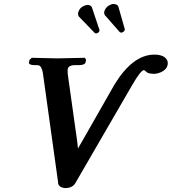

<svg xmlns="http://www.w3.org/2000/svg" viewBox="-20 -938 868 970"><path d="M558.6 -511.2Q650.4 -661.1 758.8 -662.1Q812 -662.1 825.2 -631.8Q829.1 -621.1 826.7 -609.9Q820.8 -582 782.7 -569.3Q770 -565.4 760.3 -564.9Q726.6 -565.4 719.2 -575.2Q710.9 -583.5 707 -584Q690.4 -582 647 -506.8Q495.1 -246.1 360.8 -13.2Q346.7 11.2 311.5 12.2Q277.3 10.7 272.9 -14.2H273.9Q248 -198.2 196.8 -567.9Q191.4 -603 175.3 -607.9Q170.9 -608.9 165.5 -608.9H153.3Q125 -609.9 126 -622.1L129.4 -636.2L141.1 -646Q142.1 -646 269.5 -643.1L408.2 -646L415 -636.2L412.1 -622.1Q407.7 -609.4 379.4 -608.9H353.5Q326.7 -607.4 322.3 -589.8Q320.8 -581.5 322.3 -570.8H321.3Q359.4 -294.4 370.6 -219.2Q371.1 -216.8 373.5 -190.4Q373.5 -188.5 374 -188Q377.9 -193.8 384.3 -206.1Q388.2 -213.4 390.1 -215.8ZM394 -902.8Q409.2 -912.6 423.8 -913.1Q439 -912.1 444.3 -900.9L482.4 -787.1Q482.9 -785.2 482.4 -782.2Q479 -770.5 465.3 -769Q460.4 -770 459 -771L377.9 -855Q373 -862.8 375 -875Q379.9 -892.6 394 -902.8ZM528.3 -909.2Q542 -917.5 553.2 -918Q572.8 -917 577.6 -905.8L610.4 -791Q611.3 -790 610.4 -787.1Q607.9 -780.3 602.1 -775.9Q595.2 -772.9 593.3 -772.9Q590.3 -773.4 585.9 -774.9L510.3 -860.8Q504.9 -867.2 506.8 -879.9Q512.2 -898.4 528.3 -909.2Z"/></svg>

Font: Linux Libertine Slanted O
Style: Bold Slanted
Weight: 700
Designer: Philipp H. Poll
Foundry: Philipp H. Poll
Version: Version 5.0.0